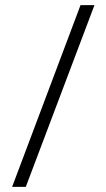

<svg xmlns="http://www.w3.org/2000/svg" viewBox="-20 -724 412 744"><path d="M292 -704H346L80 0H27Z"/></svg>

Font: Trirong SemiBold
Style: Regular
Weight: 600
Designer: Katatrad Team
Foundry: CadsonDemak
Version: Version 1.000